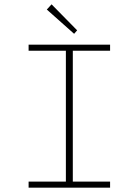

<svg xmlns="http://www.w3.org/2000/svg" viewBox="-20 -866 640 886"><path d="M112 0V-28H284V-632H112V-660H488V-632H316V-28H488V0ZM322 -710 196 -822 218 -846 336 -726Z"/></svg>

Font: Source Code Pro ExtraLight
Style: Regular
Weight: 200
Monospace: yes
Designer: Paul D. Hunt, Teo Tuominen
Foundry: Adobe
Version: Version 1.026;hotconv 1.1.0;makeotfexe 2.6.0